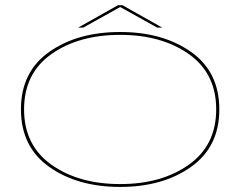

<svg xmlns="http://www.w3.org/2000/svg" viewBox="-20 -713 963 738"><path d="M442 5.5Q278 5.5 169.2 -71.5Q60.5 -148.5 60.5 -292.5Q60.5 -437 169.2 -513.5Q278 -590 442 -590Q605.5 -590 714.2 -513.5Q823 -437 823 -292.5Q823 -148.5 714.2 -71.5Q605.5 5.5 442 5.5ZM442 -5.5Q601.5 -5.5 706.2 -80.2Q811 -155 811 -292.5Q811 -430.5 706.2 -504.8Q601.5 -579 442 -579Q282 -579 177.2 -504.8Q72.5 -430.5 72.5 -292.5Q72.5 -155 177.2 -80.2Q282 -5.5 442 -5.5ZM280.5 -607 433.5 -693H450.5L603.5 -607H584L442 -686L300 -607Z"/></svg>

Font: Anybody UltraExpanded Thin
Style: Regular
Weight: 100
Width: 9
Designer: Tyler Finck
Foundry: Etcetera Type Company
Version: Version 1.010; ttfautohint (v1.8.3) -l 8 -r 50 -G 200 -x 14 